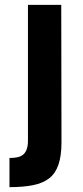

<svg xmlns="http://www.w3.org/2000/svg" viewBox="-20 -700 342 790"><path d="M19 70V-50Q38 -50 52 -53Q66 -56 75.5 -64Q85 -72 90 -86Q95 -100 95 -121V-680H232L233 -115Q233 -59 220.5 -22.5Q208 14 182 34Q156 54 115.5 62Q75 70 19 70Z"/></svg>

Font: Titillium Web
Style: Bold
Weight: 700
Designer: Mohamed Gaber, Accademia di Belle Arti di Urbino
Foundry: Kief Type Foundry, Accademia di Belle Arti di Urbino
Version: Version 3.000